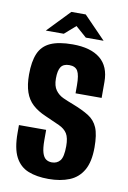

<svg xmlns="http://www.w3.org/2000/svg" viewBox="-84 -783 560 841"><g transform="rotate(10 195.5 -362.0)"><path d="M192 7Q139 7 101.5 -8Q64 -23 44 -61Q24 -99 24 -168V-203Q55 -203 85 -203Q115 -203 145 -203V-158Q145 -121 151 -101.5Q157 -82 168 -74.5Q179 -67 194 -67Q217 -67 230.5 -83.5Q244 -100 244 -148Q244 -185 232.5 -203.5Q221 -222 196 -233.5Q171 -245 132 -262Q97 -277 74 -298Q51 -319 40 -351Q29 -383 29 -429Q29 -487 44.5 -523Q60 -559 96.5 -575.5Q133 -592 195 -592Q275 -592 317.5 -557.5Q360 -523 360 -454V-383Q331 -383 302.5 -383Q274 -383 244 -383V-419Q244 -464 233.5 -482Q223 -500 196 -500Q170 -500 159 -484Q148 -468 148 -432Q148 -399 161.5 -380.5Q175 -362 196 -352.5Q217 -343 241 -334Q285 -317 313 -299.5Q341 -282 354 -251.5Q367 -221 367 -164Q367 -100 345.5 -62.5Q324 -25 284.5 -9Q245 7 192 7ZM68 -631 164 -731H228L325 -631H246L197 -674L148 -631Z"/></g></svg>

Font: Alumni Sans Thin
Style: Bold
Weight: 700
Version: Version 1.018